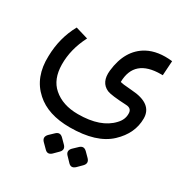

<svg xmlns="http://www.w3.org/2000/svg" viewBox="-157 -436 842 890"><g transform="rotate(30 264.5 8.5)"><path d="M254 112Q376 112 433 50Q458 24 457 -8Q457 -36 426 -37Q344 -41 323 -50Q275 -71 282 -137Q295 -254 377 -299Q431 -328 510 -319L505 -241H496Q354 -241 352 -117Q359 -113 415 -109Q529 -102 529 -23Q529 57 463 119Q394 184 252 184Q135 184 70 125Q-2 61 2 -53Q4 -152 49 -233L116 -213Q74 -132 75 -50Q76 28 122 68Q172 112 254 112ZM372.1 242.6 395.6 266.2Q413.8 285.4 394.6 304.7L371 328.2Q351.8 346.4 334.7 329.3L311.1 304.7Q290.8 285.4 310 265.1L333.6 242.6Q352.8 223.4 372.1 242.6ZM244.8 242.6 268.3 266.2Q287.6 285.4 268.3 304.7L244.8 328.2Q225.5 346.4 208.4 329.3L183.8 304.7Q163.5 285.4 182.7 265.1L206.3 242.6Q225.5 223.4 244.8 242.6Z"/></g></svg>

Font: Vazir Code FD
Style: Code-FD
Weight: 400
Foundry: DejaVu fonts team - Redesigned by Saber Rastikerdar
Version: Version 1.1.2